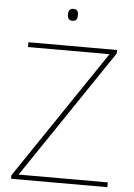

<svg xmlns="http://www.w3.org/2000/svg" viewBox="-60 -952 698 997"><g transform="rotate(5 289.0 -453.5)"><path d="M36 0V-18L489 -689H64V-714H526V-696L73 -25H538V0ZM308 -876Q308 -861 302.5 -853Q297 -845 281 -845Q256 -845 256 -876Q256 -907 281 -907Q297 -907 302.5 -899Q308 -891 308 -876Z"/></g></svg>

Font: Noto Sans UI Thin
Style: Regular
Weight: 250
Designer: Monotype Design Team
Foundry: Monotype Imaging Inc.
Version: Version 1.001